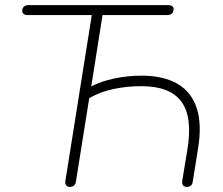

<svg xmlns="http://www.w3.org/2000/svg" viewBox="-20 -725 873 751"><path d="M236 -19 339 -666H89Q78 -666 72.5 -670.5Q67 -675 67 -683Q67 -693 73.5 -699Q80 -705 91 -705H637Q648 -705 653.5 -701Q659 -697 659 -689Q659 -678 652.5 -672Q646 -666 635 -666H381L337 -387Q375 -407 427 -418Q479 -429 533 -429Q620 -429 674.5 -397Q729 -365 749.5 -302Q770 -239 755 -146L734 -15Q733 -5 727 0.5Q721 6 710 6Q700 6 695.5 -1Q691 -8 693 -19L713 -140Q734 -267 689.5 -327.5Q645 -388 533 -388Q477 -388 424.5 -377Q372 -366 329 -341L277 -15Q274 6 253 6Q243 6 238.5 -0.5Q234 -7 236 -19Z"/></svg>

Font: SN Pro Thin
Style: Italic
Weight: 200
Italic angle: -9°
Designer: Tobias Whetton
Foundry: Supernotes
Version: Version 1.003;Glyphs 3.3 (3324)